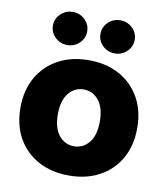

<svg xmlns="http://www.w3.org/2000/svg" viewBox="-83 -802 763 884"><g transform="rotate(10 298.0 -360.5)"><path d="M297.9 11.7Q216.8 11.7 155.3 -21.5Q93.8 -54.7 59.3 -115.2Q24.9 -175.8 24.9 -257.8Q24.9 -339.4 59.3 -399.9Q93.8 -460.4 155.3 -493.9Q216.8 -527.3 297.9 -527.3Q379.4 -527.3 440.7 -493.9Q502 -460.4 536.4 -399.9Q570.8 -339.4 570.8 -257.8Q570.8 -175.8 536.4 -115.2Q502 -54.7 440.7 -21.5Q379.4 11.7 297.9 11.7ZM297.9 -125Q340.3 -125 368.2 -159.2Q396 -193.4 396 -257.8Q396 -321.8 368.2 -356.2Q340.3 -390.6 297.9 -390.6Q255.4 -390.6 227.5 -356.2Q199.7 -321.8 199.7 -257.8Q199.7 -193.4 227.5 -159.2Q255.4 -125 297.9 -125ZM186.5 -578.6Q153.8 -578.6 130.1 -601.3Q106.4 -624 106.4 -656.2Q106.4 -688 130.1 -710.7Q153.8 -733.4 186.5 -733.4Q219.7 -733.4 243.2 -710.7Q266.6 -688 266.6 -656.2Q266.6 -624 243.2 -601.3Q219.7 -578.6 186.5 -578.6ZM408.7 -578.6Q375.5 -578.6 352.1 -601.3Q328.6 -624 328.6 -656.2Q328.6 -688 352.1 -710.7Q375.5 -733.4 408.7 -733.4Q441.9 -733.4 465.3 -710.7Q488.8 -688 488.8 -656.2Q488.8 -624 465.3 -601.3Q441.9 -578.6 408.7 -578.6Z"/></g></svg>

Font: Inter Display Extra Bold
Style: Regular
Weight: 800
Designer: Rasmus Andersson
Foundry: rsms
Version: Version 4.000;git-4fc901f